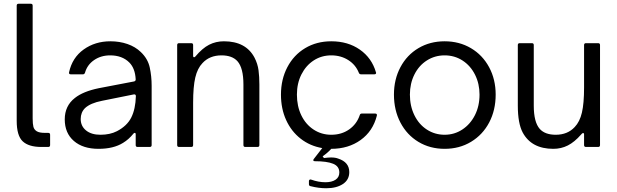

<svg xmlns="http://www.w3.org/2000/svg" viewBox="-20 -783 3288 1023"><path d="M200 0Q133 0 101 -30Q69 -60 69 -139V-753Q69 -763 79 -763H144Q154 -763 154 -753V-152Q154 -123 158 -107.5Q162 -92 176 -83.5Q190 -75 220 -75H237Q247 -75 247 -65V-10Q247 0 237 0Z M325 -147Q325 -219 379 -261Q423 -296 506 -313L694 -349Q703 -351 703 -360Q700 -419 669 -450Q631 -488 567 -488Q518 -488 481.5 -463Q445 -438 433 -396Q430 -387 422 -387H357Q346 -387 348 -398Q365 -476 426 -519.5Q487 -563 568 -563Q617 -563 659 -548.5Q701 -534 730 -506Q768 -470 778 -423Q788 -376 788 -326V-10Q788 0 778 0H713Q703 0 703 -10V-67Q703 -75 698 -75Q694 -75 691 -71Q666 -40 636 -22Q585 10 505 10Q422 10 373.5 -32Q325 -74 325 -147ZM603 -84Q657 -112 679.5 -157Q702 -202 704 -271Q704 -276 701 -278.5Q698 -281 693 -280L524 -246Q462 -234 433 -207Q410 -184 410 -149Q410 -111 438.5 -88Q467 -65 515 -65Q566 -65 603 -84Z M934 0Q924 0 924 -10V-543Q924 -553 934 -553H999Q1009 -553 1009 -543V-486Q1009 -478 1014 -478Q1018 -478 1021 -482Q1058 -526 1094 -544.5Q1130 -563 1173 -563Q1290 -563 1336 -476Q1353 -443 1357.5 -408.5Q1362 -374 1362 -333V-10Q1362 0 1352 0H1287Q1277 0 1277 -10V-333Q1277 -421 1245 -457Q1217 -488 1160 -488Q1097 -488 1059 -447Q1032 -419 1020.5 -370Q1009 -321 1009 -236V-10Q1009 0 999 0Z M1979 -178Q1990 -178 1988 -167Q1967 -84 1901.5 -37Q1836 10 1745 10Q1726 31 1699 50L1706 59Q1730 56 1744 56Q1767 56 1782 62Q1841 81 1841 134Q1841 175 1807 197.5Q1773 220 1718 220Q1678 220 1635 209Q1626 208 1626 198V182Q1626 177 1629.5 174.5Q1633 172 1638 174Q1677 188 1714 188Q1748 188 1768 174.5Q1788 161 1788 136Q1788 103 1755 89.5Q1722 76 1658 76Q1651 76 1649.5 72.5Q1648 69 1652 64L1697 6Q1632 -5 1582 -44Q1532 -83 1504.5 -143.5Q1477 -204 1477 -279Q1477 -360 1511 -425Q1545 -490 1606 -526.5Q1667 -563 1745 -563Q1834 -563 1897.5 -518.5Q1961 -474 1983 -398L1984 -395Q1984 -387 1974 -387H1904Q1895 -387 1892 -395Q1875 -438 1835.5 -463Q1796 -488 1745 -488Q1693 -488 1651.5 -461Q1610 -434 1586 -386.5Q1562 -339 1562 -279Q1562 -217 1585.5 -168.5Q1609 -120 1651 -92.5Q1693 -65 1745 -65Q1800 -65 1840.5 -93.5Q1881 -122 1897 -170Q1899 -178 1908 -178Z M2079 -279Q2079 -360 2113.5 -425Q2148 -490 2209.5 -526.5Q2271 -563 2349 -563Q2427 -563 2489 -526.5Q2551 -490 2586 -425Q2621 -360 2621 -279Q2621 -196 2586.5 -130.5Q2552 -65 2490 -27.5Q2428 10 2349 10Q2271 10 2209.5 -27Q2148 -64 2113.5 -130Q2079 -196 2079 -279ZM2535 -279Q2535 -337 2511 -385Q2487 -433 2444.5 -460.5Q2402 -488 2349 -488Q2297 -488 2254.5 -461Q2212 -434 2188 -386Q2164 -338 2164 -279Q2164 -218 2188 -169Q2212 -120 2254.5 -92.5Q2297 -65 2349 -65Q2401 -65 2443.5 -93Q2486 -121 2510.5 -169.5Q2535 -218 2535 -279Z M2765 -77Q2739 -126 2739 -220V-543Q2739 -553 2749 -553H2814Q2824 -553 2824 -543V-220Q2824 -132 2856 -96Q2884 -65 2941 -65Q3004 -65 3042 -106Q3069 -134 3080.5 -183Q3092 -232 3092 -317V-543Q3092 -553 3102 -553H3167Q3177 -553 3177 -543V-10Q3177 0 3167 0H3102Q3092 0 3092 -10V-67Q3092 -74 3087 -74Q3082 -74 3076 -66Q3041 -26 3005.5 -8Q2970 10 2928 10Q2812 10 2765 -77Z"/></svg>

Font: Open Sauce Two
Style: Regular
Weight: 400
Designer: Alfredo Marco Pradil
Foundry: Creative Sauce Fz LLC
Version: Version 1.477